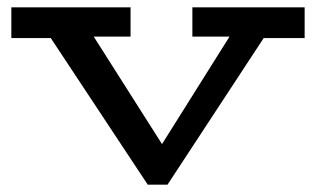

<svg xmlns="http://www.w3.org/2000/svg" viewBox="-20 -491 863 525"><path d="M384 14 93 -426H214L423 -97L629 -425H726L438 14ZM11 -387V-471H337V-391H172L154 -387ZM506 -391V-471H813V-387H662L648 -391Z"/></svg>

Font: BioRhyme SemiExpanded
Style: Regular
Weight: 400
Width: 6
Designer: Aoife Mooney
Foundry: Aoife Mooney Type
Version: Version 1.600;gftools[0.9.33]